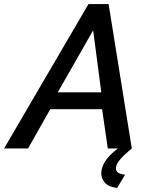

<svg xmlns="http://www.w3.org/2000/svg" viewBox="-70 -730 739 944"><path d="M365 -710H464L578 0H460L432 -193H177L68 0H-50ZM428 -276 388 -581 214 -276ZM428 123Q428 51 538 -20H571L578 0Q538 33 519 56Q500 79 500 98Q500 125 545 129L506 194Q463 189 445.5 168Q428 147 428 123Z"/></svg>

Font: Raleway SemiBold
Style: Italic
Weight: 600
Italic angle: -12°
Designer: Matt McInerney, Pablo Impallari, Rodrigo Fuenzalida
Foundry: Matt McInerney, Pablo Impallari, Rodrigo Fuenzalida
Version: Version 4.026